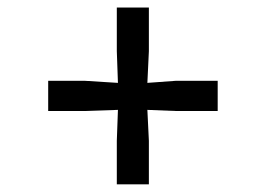

<svg xmlns="http://www.w3.org/2000/svg" viewBox="-20 -576 709 512"><path d="M291.5 -84.5V-200.5L294.5 -283L206.5 -280H108.5V-360.5H206.5L294.5 -355L291.5 -439.5V-556H377V-439.5L373 -355L448.5 -360.5H560.5V-280H448.5L373 -283L377 -200.5V-84.5Z"/></svg>

Font: Merriweather 20pt Medium
Style: Regular
Weight: 500
Version: Version 2.100